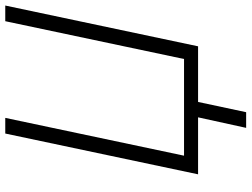

<svg xmlns="http://www.w3.org/2000/svg" viewBox="-130 -624 932 711"><g transform="rotate(-90 335.5 -268.0)"><path d="M218 178 257 0H46L197 -714H255L115 -52H473L613 -714H671L520 0H314L276 178Z"/></g></svg>

Font: Noto Sans UI Light
Style: Italic
Weight: 300
Italic angle: -12°
Designer: Monotype Design Team
Foundry: Monotype Imaging Inc.
Version: Version 1.901